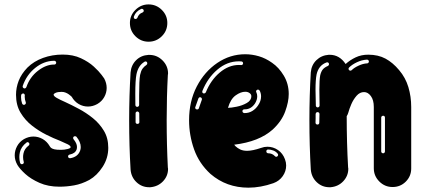

<svg xmlns="http://www.w3.org/2000/svg" viewBox="-20 -865 1970 887"><path d="M255 -2.5Q202.5 -2.5 162.4 -20.3Q122.3 -38.1 96.8 -61.4Q71.3 -84.7 60.4 -103Q48 -124.8 48 -147.5Q48 -169.3 58.9 -189.6Q69.8 -209.9 90.6 -222.3Q111.9 -234.2 134.2 -234.2Q156.9 -234.2 177 -222.8Q197 -211.4 209.4 -190.1Q211.9 -185.1 216.6 -181.4Q221.3 -177.7 231.4 -175.2Q241.6 -172.8 261.4 -172.8Q277.2 -172.8 291.8 -176.5Q306.4 -180.2 306.4 -185.1Q306.4 -191.6 292.6 -198.5Q278.7 -205.4 256.4 -214.9Q227.7 -225.7 193.6 -242.8Q159.4 -259.9 127.7 -284.7Q96 -309.4 75 -344.3Q54 -379.2 54 -427.2Q54 -459.9 66.3 -491.8Q78.7 -523.8 106.9 -553Q136.6 -582.2 179 -597.5Q221.3 -612.9 269.8 -612.9Q317.8 -612.9 353.7 -596Q389.6 -579.2 413.4 -557.4Q437.1 -535.6 449.3 -519.1Q461.4 -502.5 461.4 -502.5Q472.8 -481.2 472.8 -458.9Q472.8 -436.6 461.6 -416.6Q450.5 -396.5 429.2 -384.2Q408.4 -372.8 386.6 -372.8Q363.4 -372.8 343.6 -384.4Q323.8 -396 311.4 -417.8Q311.4 -417.8 307.7 -421.3Q304 -424.8 297.8 -429.2Q291.6 -433.7 283.2 -437.1Q274.8 -440.6 264.9 -440.6Q247.5 -440.6 237.6 -436.4Q227.7 -432.2 227.7 -427.7Q227.7 -420.8 242.6 -412.4Q257.4 -404 282.2 -393.1Q310.4 -380.2 344.3 -362.1Q378.2 -344.1 409.2 -319.1Q440.1 -294.1 460.1 -260.6Q480.2 -227.2 480.2 -182.2Q480.2 -134.7 454.2 -94.3Q428.2 -54 392.6 -33.7Q357.4 -14.9 322.5 -8.7Q287.6 -2.5 255 -2.5ZM93.1 -456.4Q99 -456.4 102 -462.9Q117.8 -508.9 155.2 -537.9Q192.6 -566.8 229.2 -566.8H231.7Q234.7 -566.8 237.1 -569.3Q239.6 -571.8 239.6 -575.2Q239.6 -578.7 237.1 -581.4Q234.7 -584.2 231.2 -584.2H228.2Q182.2 -583.2 142.3 -551Q102.5 -518.8 85.1 -468.3L84.7 -465.3Q84.7 -459.9 90.6 -456.9ZM90.6 -380.7 93.6 -381.2Q99.5 -384.2 99.5 -389.6L99 -392.6Q97 -397.5 95.5 -404.7Q94.1 -411.9 94.1 -418.3L94.6 -424.8Q94.6 -428.2 92.3 -430.7Q90.1 -433.2 87.1 -433.2Q83.7 -433.2 80.9 -430.9Q78.2 -428.7 77.7 -425.2L77.2 -416.3Q77.2 -400.5 82.2 -386.6Q85.1 -380.7 90.6 -380.7ZM305 -134.2Q340.1 -140.1 350.5 -169.8Q353 -177.7 353 -185.6Q353 -208.9 333.2 -233.2Q330.7 -235.6 327.2 -235.6H325.7Q322.3 -235.6 320 -233.2Q317.8 -230.7 317.8 -227.7Q317.8 -224.8 319.8 -221.8Q335.6 -202.5 335.6 -186.6Q335.6 -180.7 334.2 -175.2Q327.7 -155.9 302 -151Q299 -150.5 296.8 -148.3Q294.6 -146 294.6 -143.1V-141.1Q295 -138.1 297.3 -136.1Q299.5 -134.2 303 -134.2ZM81.2 -106.4 83.7 -106.9Q86.6 -107.4 88.4 -109.9Q90.1 -112.4 90.1 -114.9L89.6 -117.8Q86.6 -127.7 86.6 -139.6Q86.6 -148 88.6 -156.9Q93.1 -178.2 112.4 -192.6Q115.8 -195 115.8 -199.5Q115.8 -202.5 113.9 -205Q111.9 -207.4 107.4 -208.4H106.9Q105 -208.4 102.5 -206.4Q77.7 -187.6 71.8 -161.4Q69.3 -150 69.3 -139.6Q69.3 -125.2 72.8 -112.9Q73.8 -109.9 76 -108.2Q78.2 -106.4 81.2 -106.4Z M666.3 -672.3Q631.2 -672.3 605.7 -697.5Q580.2 -722.8 580.2 -758.9Q580.2 -794.1 605.7 -819.3Q631.2 -844.6 666.3 -844.6Q702 -844.6 727.5 -819.3Q753 -794.1 753 -758.9Q753 -722.8 727.5 -697.5Q702 -672.3 666.3 -672.3ZM606.4 -777.2Q611.4 -777.2 614.4 -782.2Q620.8 -801 637.6 -806.9Q644.1 -809.9 644.1 -815.3Q644.1 -818.8 641.6 -821.5Q639.1 -824.3 634.7 -824.3L632.2 -823.8Q606.9 -812.4 598.5 -788.6L598 -785.1Q598 -783.2 599.3 -780.9Q600.5 -778.7 603 -777.7ZM674.3 0H669.3Q635.1 0 610.6 -23.3Q586.1 -46.5 583.2 -81.7Q576.7 -191.1 576.7 -310.4Q576.7 -421.8 583.2 -530.2Q586.1 -564.4 608.9 -586.9Q631.7 -609.4 665.8 -611.4H669.8Q705.4 -611.4 730.9 -585.9Q756.4 -560.4 756.4 -525.2L755.4 -518.3Q750 -416.8 750 -311.4Q750 -197 755.4 -91.6L756.4 -85.1Q756.4 -52 733.2 -27.5Q709.9 -3 674.3 0ZM613.9 -371.3Q617.3 -371.3 620 -373.8Q622.8 -376.2 622.8 -380.2V-425.7Q622.8 -493.1 627.2 -518.8Q631.2 -537.1 637.9 -547Q644.6 -556.9 656.9 -565.3Q660.4 -568.3 660.4 -572.3Q660.4 -575.7 658.4 -578.5Q656.4 -581.2 652 -581.2Q651 -581.2 649.5 -580.9Q648 -580.7 647 -579.2Q618.8 -562.4 610.4 -521.8Q605 -494.1 605 -432.2L605.4 -380.2Q605.4 -376.2 607.9 -373.8Q610.4 -371.3 613.9 -371.3ZM614.9 -292.6Q618.8 -292.6 621.3 -294.8Q623.8 -297 623.8 -300.5Q623.8 -311.9 623.5 -320Q623.3 -328.2 623.3 -341.1Q623.3 -344.6 620.5 -347.3Q617.8 -350 614.4 -350Q611.4 -350 608.9 -347.5Q606.4 -345 606.4 -342.6V-300.5Q606.4 -297 608.9 -294.8Q611.4 -292.6 614.9 -292.6Z M1127.7 2Q1026.2 2 952.5 -61.4Q900 -109.4 876.7 -174.8Q853.5 -240.1 853.5 -309.9Q853.5 -397 889.1 -465.6Q924.8 -534.2 983.9 -574.3Q1043.1 -614.4 1112.9 -614.4Q1144.1 -614.4 1175.7 -605.2Q1207.4 -596 1237.1 -574.8Q1268.3 -553.5 1291.1 -515.6Q1313.9 -477.7 1313.9 -430.7Q1313.9 -394.6 1297.5 -349.8Q1281.2 -305 1240.1 -266.8Q1177.2 -210.4 1061.9 -196.5Q1063.9 -194.6 1065.3 -192.6Q1066.8 -190.6 1067.8 -189.6Q1077.7 -180.2 1090.3 -174.3Q1103 -168.3 1121.8 -168.3Q1146.5 -168.3 1186.1 -181.7Q1200.5 -187.1 1215.3 -187.1Q1242.1 -187.1 1264.4 -171.8Q1286.6 -156.4 1296.5 -129.2Q1302 -114.9 1302 -100.5Q1302 -73.8 1286.1 -51.2Q1270.3 -28.7 1243.1 -18.8Q1183.7 2 1127.7 2ZM922.3 -433.2Q927.7 -433.2 930.7 -438.1Q953.5 -494.6 995 -529.7Q1036.6 -564.9 1083.7 -564.9L1095 -564.4Q1098 -564.4 1100.2 -566.3Q1102.5 -568.3 1103 -571.8Q1103 -580.2 1095 -581.2Q1089.6 -581.7 1084.2 -581.7H1083.2Q1029.2 -581.7 984.2 -543.3Q939.1 -505 914.9 -444.6L914.4 -441.1Q914.4 -435.6 919.8 -433.7ZM1110.4 -342.6Q1130.2 -342.6 1146.3 -352.7Q1162.4 -362.9 1172.3 -378.2Q1186.1 -398 1186.1 -419.8Q1186.1 -433.7 1179.7 -446.5Q1178.2 -448 1176.2 -449.5Q1174.3 -451 1171.8 -451Q1168.3 -451 1165.6 -448.5Q1162.9 -446 1162.9 -442.6L1164.4 -438.1Q1168.3 -430.2 1168.3 -419.8Q1168.3 -404 1158.4 -387.6Q1140.1 -359.9 1110.9 -359.9H1108.9Q1105.4 -359.9 1102.7 -357.7Q1100 -355.4 1100 -352Q1100 -344.1 1108.4 -342.6ZM1033.2 -366.8Q1047 -366.8 1073 -372Q1099 -377.2 1120 -389.1Q1141.1 -401 1141.1 -420.8Q1141.1 -429.2 1132.9 -435.1Q1124.8 -441.1 1112.9 -441.1Q1092.1 -441.1 1068.6 -424.3Q1045 -407.4 1033.2 -366.8ZM890.6 -359.4Q893.6 -359.4 896 -361.1Q898.5 -362.9 899 -365.8Q903 -379.2 908.9 -394.1Q910.9 -399.5 912.4 -404L912.9 -406.9Q912.9 -410.4 910.4 -413.1Q907.9 -415.8 904.5 -415.8Q899 -415.8 896.5 -409.9Q889.1 -390.1 882.7 -371.3L881.7 -368.3Q881.7 -365.3 883.2 -362.9Q884.7 -360.4 887.6 -359.9ZM1255.9 -140.6Q1258.9 -140.6 1261.4 -142.6Q1264.9 -145 1264.9 -149.5Q1264.9 -152 1262.9 -155Q1254.5 -165.3 1242.3 -169.8Q1230.2 -174.3 1218.8 -174.3H1217.8Q1213.9 -173.8 1212.1 -171.3Q1210.4 -168.8 1210.4 -165.8Q1210.4 -162.4 1212.4 -159.9Q1214.4 -157.4 1218.3 -156.9Q1237.6 -156.9 1249.5 -144.1Q1252.5 -140.6 1255.9 -140.6Z M1506.9 0H1502Q1467.8 0 1443.3 -23.3Q1418.8 -46.5 1415.8 -82.2Q1409.4 -191.6 1409.4 -310.4Q1409.4 -422.3 1415.8 -530.7Q1418.8 -564.9 1441.8 -587.1Q1464.9 -609.4 1498.5 -611.9H1503Q1548.5 -611.9 1576.7 -569.3Q1597 -587.6 1623 -600Q1649 -612.4 1681.2 -612.4Q1727.2 -612.4 1761.1 -594.1Q1795 -575.7 1823.8 -541.1Q1853.5 -506.4 1866.6 -462.6Q1879.7 -418.8 1879.7 -370.8V-86.6Q1879.7 -51 1854.7 -26Q1829.7 -1 1793.6 -1Q1757.9 -1 1732.4 -26.5Q1706.9 -52 1706.9 -87.6V-370.8Q1706.9 -403 1693.3 -421.3Q1679.7 -439.6 1661.9 -439.6Q1642.1 -439.6 1627.2 -422.5Q1612.4 -405.4 1603 -383.7Q1593.6 -361.9 1589.1 -344.6Q1586.6 -335.6 1581.7 -328.2Q1581.7 -205.9 1588.1 -92.6L1589.1 -85.6Q1589.1 -52.5 1565.8 -27.7Q1542.6 -3 1506.9 0ZM1599 -538.6Q1602 -538.6 1605 -541.1Q1615.8 -552 1636.4 -561.6Q1656.9 -571.3 1676.2 -572.3Q1679.7 -572.3 1681.9 -575Q1684.2 -577.7 1684.2 -581.2Q1684.2 -584.7 1681.4 -587.1Q1678.7 -589.6 1675.2 -589.6Q1651.5 -588.1 1629 -577.5Q1606.4 -566.8 1593.1 -553.5Q1590.1 -550.5 1590.1 -547Q1590.1 -544.1 1592.6 -541.1Q1595.5 -538.6 1599 -538.6ZM1447.5 -368.8Q1451.5 -368.8 1454 -371.5Q1456.4 -374.3 1456.4 -377.7L1455.4 -450.5Q1455.4 -496 1459.4 -517.8Q1463.9 -535.6 1471.8 -544.8Q1479.7 -554 1495 -560.4Q1500 -563.4 1500 -568.3Q1500 -571.8 1497.8 -574.5Q1495.5 -577.2 1491.1 -577.2L1487.6 -576.2Q1452 -562.9 1442.6 -521.3Q1437.6 -496.5 1437.6 -450Q1437.6 -419.3 1439.1 -377.2Q1439.1 -373.8 1441.6 -371.3Q1444.1 -368.8 1447.5 -368.8ZM1446 -289.6Q1454.5 -289.6 1455 -297.5L1455.9 -338.1Q1455.9 -341.6 1453.7 -344.3Q1451.5 -347 1447 -347H1446.5Q1443.1 -347 1441.1 -344.8Q1439.1 -342.6 1438.1 -338.6Q1438.1 -325.7 1438.1 -317.6Q1438.1 -309.4 1437.6 -298Q1437.6 -294.6 1440.1 -292.1Q1442.6 -289.6 1446 -289.6ZM1750.5 -156.9Q1753.5 -156.9 1755.9 -159.4Q1758.4 -161.9 1758.4 -165.3V-321.8Q1758.4 -325.2 1756.4 -327.7Q1754.5 -330.2 1750.5 -330.2H1749.5Q1746 -330.2 1743.6 -327.7Q1741.1 -325.2 1741.1 -321.8V-165.3Q1741.1 -161.9 1743.6 -159.4Q1746 -156.9 1749.5 -156.9Z"/></svg>

Font: AKL FREE 002
Style: Regular
Weight: 400
Designer: AKL
Foundry: AKL
Version: Version 1.00;August 17, 2024;FontCreator 13.0.0.2675 64-bit